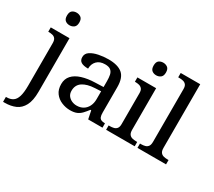

<svg xmlns="http://www.w3.org/2000/svg" viewBox="-189 -1104 1880 1687"><g transform="rotate(30 750.5 -261.0)"><path d="M-14 240V190H-7Q30 190 55.5 173.5Q81 157 93.5 117Q106 77 106 7V-424Q106 -454 95 -468.5Q84 -483 65.5 -487.5Q47 -492 25 -492H22V-536H212V8Q212 97 185 148Q158 199 111 219.5Q64 240 3 240ZM155 -634Q129 -634 111 -648.5Q93 -663 93 -698Q93 -734 111 -748Q129 -762 155 -762Q180 -762 199 -748Q218 -734 218 -698Q218 -663 199 -648.5Q180 -634 155 -634Z M531 10Q487 10 445 -7.5Q403 -25 376.5 -60.5Q350 -96 350 -151Q350 -204 381.5 -238.5Q413 -273 470.5 -291Q528 -309 603 -311L686 -314V-373Q686 -409 680.5 -436Q675 -463 656.5 -478.5Q638 -494 599 -494Q545 -494 516 -463.5Q487 -433 487 -386Q440 -386 416 -400.5Q392 -415 392 -449Q392 -485 423.5 -506Q455 -527 504 -537Q553 -547 603 -547Q698 -547 744.5 -508Q791 -469 791 -374V-116Q791 -88 797 -72.5Q803 -57 817 -50.5Q831 -44 853 -44H856V0H711L694 -83H686Q665 -55 645 -34Q625 -13 599 -1.5Q573 10 531 10ZM561 -54Q599 -54 627 -71Q655 -88 670.5 -119Q686 -150 686 -191V-271L626 -268Q546 -264 502 -234Q458 -204 458 -146Q458 -115 473 -95Q488 -75 511.5 -64.5Q535 -54 561 -54Z M893 0V-44H906Q926 -44 944.5 -48.5Q963 -53 974.5 -67.5Q986 -82 986 -111V-425Q986 -455 974 -469Q962 -483 944 -487.5Q926 -492 906 -492H901V-536H1091V-115Q1091 -84 1102 -69Q1113 -54 1131.5 -49Q1150 -44 1171 -44H1183V0ZM1034 -634Q1008 -634 990 -648.5Q972 -663 972 -698Q972 -734 990 -748Q1008 -762 1034 -762Q1059 -762 1078 -748Q1097 -734 1097 -698Q1097 -663 1078 -648.5Q1059 -634 1034 -634Z M1211 0V-44H1224Q1245 -44 1263 -49Q1281 -54 1292 -69Q1303 -84 1303 -115V-649Q1303 -679 1291.5 -693Q1280 -707 1262 -711.5Q1244 -716 1224 -716H1211V-760H1409V-115Q1409 -84 1420 -69Q1431 -54 1449.5 -49Q1468 -44 1489 -44H1501V0Z"/></g></svg>

Font: ET Text
Style: Regular
Weight: 470
Designer: Monotype Design Team
Foundry: Monotype Imaging Inc.
Version: Version 2.009